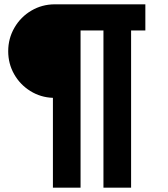

<svg xmlns="http://www.w3.org/2000/svg" viewBox="-20 -708 780 889"><path d="M225 -255Q168 -257 120.5 -286.5Q73 -316 45.5 -364.5Q18 -413 18 -471Q18 -530 47 -580Q76 -630 125.5 -659Q175 -688 234 -688H653V-567H587V161H459V-567H353V161H225Z"/></svg>

Font: Archivo Black
Style: Regular
Weight: 400
Designer: Hector Gatti
Foundry: Omnibus-Type
Version: Version 1.101; ttfautohint (v1.8)